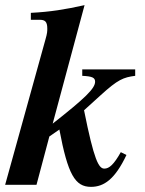

<svg xmlns="http://www.w3.org/2000/svg" viewBox="-43 -719 563 747"><path d="M483 -449H277V-424C316 -422 327 -417 327 -401C327 -375 288 -337 162 -238L286 -699C209 -682 154 -673 77 -669V-642H111C131 -642 141 -636 141 -608C141 -598 141 -590 134 -566L-23 0H99L149 -188L188 -215C221 -40 249 8 311 8C361 8 404 -21 449 -116L427 -127C400 -79 382 -63 363 -63C341 -63 323 -95 284 -290L348 -348C416 -410 437 -418 483 -424Z"/></svg>

Font: STIXGeneral
Style: Bold Italic
Weight: 700
Italic angle: -16.33°
Designer: MicroPress Inc., with final additions and corrections provided by Coen Hoffman, Elsevier (retired)
Version: Version 1.1.0